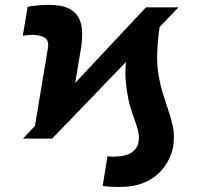

<svg xmlns="http://www.w3.org/2000/svg" viewBox="-20 -558 816 773"><path d="M190 0H72.8L120.7 -51.1L172.9 -364.3Q177.9 -396.7 158.7 -407.1Q139.6 -417.6 113.6 -417.6Q103.7 -417.6 93.2 -416.7Q82.7 -415.8 71.7 -414.4L91.6 -530.9Q107.6 -534.1 132.5 -536.2Q157.3 -538.4 176.8 -538.4Q228 -538.4 256.7 -524Q285.5 -509.6 297.8 -484.9Q310 -460.2 310.7 -429Q311.4 -397.7 306.1 -364.3L282.7 -224.1L567.5 -528.4H698.5L622.5 -449.2Q614.3 -391.3 612.9 -341.8Q611.5 -292.3 619 -252.5Q625.4 -214.8 634.6 -185.2Q643.8 -155.5 652.7 -129.3Q666.9 -88.8 675.6 -51.3Q684.3 -13.8 676.5 35.5Q673.3 53.6 661.4 80.3Q649.5 106.9 625.2 133.2Q600.9 159.4 560.7 177Q520.6 194.6 460.9 194.6Q446 194.6 429.2 193.9Q412.3 193.2 393.5 190.7L412.6 70.7Q418.3 72.1 424 72.4Q429.7 72.8 432.5 72.8Q485.4 72.8 509.6 56.3Q533.7 39.8 537.6 12.8Q541.5 -9.2 535.9 -30.9Q530.2 -52.6 521 -78.5Q513.1 -99.8 505.1 -125.7Q497.2 -151.6 492.2 -184.7Q487.6 -210.9 485.6 -241.5Q483.7 -272 486.9 -308.2Z"/></svg>

Font: Inter UI Extra Bold
Style: Italic
Weight: 800
Italic angle: 9.39999°
Designer: Rasmus Andersson
Foundry: rsms
Version: 3.2;8d6f07862